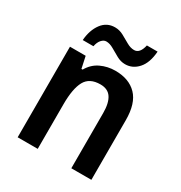

<svg xmlns="http://www.w3.org/2000/svg" viewBox="-175 -871 936 995"><g transform="rotate(30 293.0 -373.5)"><path d="M341 -552Q423 -552 469 -504.5Q515 -457 515 -357V0H395V-330Q395 -390 374.5 -421Q354 -452 309 -452Q244 -452 219 -406Q194 -360 194 -267V0H74V-542H168L183 -472H190Q214 -514 254.5 -533Q295 -552 341 -552ZM114 -605Q119 -667 148.5 -706.5Q178 -746 227 -746Q254 -746 278.5 -732.5Q303 -719 325.5 -706Q348 -693 370 -693Q404 -693 416 -747H480Q475 -678 443 -642Q411 -606 366 -606Q340 -606 315.5 -619.5Q291 -633 268 -646.5Q245 -660 224 -660Q209 -660 196 -645.5Q183 -631 178 -605Z"/></g></svg>

Font: Noto Sans Sinhala UI SemiCondensed SemiBold
Style: Regular
Weight: 600
Width: 4
Designer: Jelle Bosma - Monotype Design Team
Foundry: Monotype Imaging Inc.
Version: Version 2.006; ttfautohint (v1.8.4.7-5d5b)